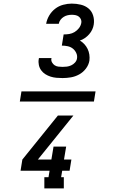

<svg xmlns="http://www.w3.org/2000/svg" viewBox="-20 -875 640 1065"><path d="M327 -442Q310 -442 293 -443.5Q276 -445 260.5 -450Q245 -455 231.5 -463.5Q218 -472 208.5 -485Q199 -498 195.5 -514.5Q192 -531 195 -547Q195 -549 195.5 -550Q196 -551 196 -553H266Q266 -552 265.5 -551.5Q265 -551 265 -550Q263 -539 268.5 -529Q274 -519 283 -513Q292 -507 303.5 -505.5Q315 -504 327 -504Q339 -504 351 -505.5Q363 -507 375 -512.5Q387 -518 396 -528Q405 -538 407 -550Q410 -566 403 -581Q396 -596 384 -605.5Q372 -615 356 -618.5Q340 -622 323 -622L333 -684Q349 -684 364.5 -686.5Q380 -689 394 -697.5Q408 -706 418 -719Q428 -732 431 -748Q433 -758 429 -767.5Q425 -777 417 -783Q409 -789 399 -791Q389 -793 378 -793Q367 -793 355.5 -790.5Q344 -788 333.5 -781.5Q323 -775 315.5 -765Q308 -755 306 -743H236Q240 -767 253 -789Q266 -811 286 -826.5Q306 -842 330.5 -848.5Q355 -855 378 -855Q404 -855 428.5 -849Q453 -843 471 -828Q489 -813 496.5 -789Q504 -765 500 -739Q498 -725 491.5 -711Q485 -697 474.5 -685Q464 -673 451 -664Q438 -655 423 -650Q437 -642 448 -630Q459 -618 466 -603.5Q473 -589 475.5 -572.5Q478 -556 476 -539Q472 -515 456.5 -494.5Q441 -474 419 -462Q397 -450 373.5 -446Q350 -442 327 -442ZM334 170H226V108H249L255 72H94L104 10L301 -234H387L190 10H265L277 -62H347L335 10H376L366 72H325L319 108H334ZM90 -312 99 -368H510L501 -312Z"/></svg>

Font: Iosevka Slab Extended
Style: Italic
Weight: 400
Width: 7
Italic angle: -9°
Monospace: yes
Designer: Belleve Invis
Foundry: Belleve Invis
Version: Version 11.1.0; ttfautohint (v1.8.3)